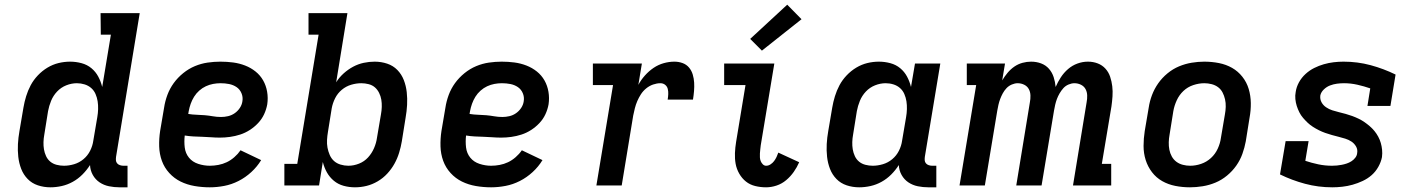

<svg xmlns="http://www.w3.org/2000/svg" viewBox="-20 -791 6040 819"><path d="M195 8Q167 8 141.5 -0.5Q116 -9 98 -27.5Q80 -46 70.5 -70.5Q61 -95 58 -122Q55 -149 56.5 -176.5Q58 -204 63 -232L80 -332Q84 -356 91.5 -380.5Q99 -405 111 -427.5Q123 -450 141.5 -469.5Q160 -489 182.5 -502.5Q205 -516 229.5 -522Q254 -528 279 -528Q304 -528 328 -521.5Q352 -515 370 -500Q388 -485 399 -464.5Q410 -444 416 -420L453 -643H410L409 -735H576L475 -122Q474 -114 474.5 -107Q475 -100 479.5 -94.5Q484 -89 491.5 -86.5Q499 -84 506 -84H524V8H490Q467 8 445 3.5Q423 -1 405 -13Q387 -25 376 -44.5Q365 -64 364 -87Q350 -65 331.5 -46.5Q313 -28 290.5 -15.5Q268 -3 243.5 2.5Q219 8 195 8ZM253 -84Q274 -84 296 -90.5Q318 -97 336 -112Q354 -127 364.5 -148Q375 -169 378 -191L395 -291Q398 -308 398.5 -325.5Q399 -343 396.5 -359Q394 -375 387.5 -390Q381 -405 369 -415.5Q357 -426 341 -431Q325 -436 308 -436Q285 -436 262.5 -427Q240 -418 223.5 -400.5Q207 -383 198 -361Q189 -339 185 -317L169 -217Q166 -201 165.5 -185Q165 -169 167.5 -154Q170 -139 176.5 -125Q183 -111 194.5 -101.5Q206 -92 221.5 -88Q237 -84 253 -84Z M875 8Q842 8 810 2.5Q778 -3 750.5 -16.5Q723 -30 702 -53Q681 -76 670.5 -105Q660 -134 659 -166.5Q658 -199 663 -232L680 -332Q684 -359 694 -386Q704 -413 721 -436.5Q738 -460 761.5 -479Q785 -498 811.5 -509Q838 -520 865.5 -524Q893 -528 920 -528Q948 -528 974.5 -524.5Q1001 -521 1025.5 -511.5Q1050 -502 1070 -486Q1090 -470 1102.5 -448Q1115 -426 1119.5 -399.5Q1124 -373 1120 -346Q1116 -324 1106.5 -303.5Q1097 -283 1081 -266Q1065 -249 1045.5 -236.5Q1026 -224 1004.5 -217Q983 -210 961 -207Q939 -204 918 -204Q899 -204 880.5 -205.5Q862 -207 843 -207.5Q824 -208 805 -209Q786 -210 768 -213Q765 -187 768 -162Q771 -137 786 -118.5Q801 -100 825.5 -92Q850 -84 875 -84Q893 -84 911.5 -87.5Q930 -91 947 -99Q964 -107 979.5 -120.5Q995 -134 1006 -150L1094 -108Q1077 -80 1052 -57Q1027 -34 997.5 -19Q968 -4 936.5 2Q905 8 875 8ZM923 -292Q938 -292 953 -295.5Q968 -299 981 -308Q994 -317 1003 -330.5Q1012 -344 1014 -359Q1017 -377 1010 -393.5Q1003 -410 989 -419.5Q975 -429 957.5 -432.5Q940 -436 921 -436Q905 -436 889 -433Q873 -430 858 -423Q843 -416 830 -404.5Q817 -393 808 -378.5Q799 -364 793.5 -348.5Q788 -333 785 -317L783 -305Q801 -302 819 -301.5Q837 -301 854 -299.5Q871 -298 888 -295Q905 -292 923 -292Z M1494 8Q1469 8 1445.5 1.5Q1422 -5 1404 -20Q1386 -35 1374.5 -55.5Q1363 -76 1357 -100L1341 0H1193V-92H1248L1339 -643H1296V-735H1462L1414 -440Q1427 -461 1446 -478Q1465 -495 1486.5 -506.5Q1508 -518 1531.5 -523Q1555 -528 1578 -528Q1606 -528 1631.5 -519.5Q1657 -511 1675 -492.5Q1693 -474 1702.5 -449.5Q1712 -425 1715 -398Q1718 -371 1716.5 -343.5Q1715 -316 1710 -288L1694 -188Q1690 -164 1682.5 -139.5Q1675 -115 1662.5 -92.5Q1650 -70 1632 -50.5Q1614 -31 1591 -17.5Q1568 -4 1543.5 2Q1519 8 1494 8ZM1466 -84Q1489 -84 1511.5 -93Q1534 -102 1550 -119.5Q1566 -137 1575.5 -159Q1585 -181 1588 -203L1605 -303Q1608 -319 1608.5 -335Q1609 -351 1606.5 -366Q1604 -381 1597 -395Q1590 -409 1579 -418.5Q1568 -428 1552.5 -432Q1537 -436 1521 -436Q1500 -436 1478 -429.5Q1456 -423 1438 -408Q1420 -393 1409.5 -372Q1399 -351 1395 -329L1379 -229Q1376 -212 1375 -194.5Q1374 -177 1377 -161Q1380 -145 1386.5 -130Q1393 -115 1404.5 -104.5Q1416 -94 1432.5 -89Q1449 -84 1466 -84Z M2075 8Q2042 8 2010 2.5Q1978 -3 1950.5 -16.5Q1923 -30 1902 -53Q1881 -76 1870.5 -105Q1860 -134 1859 -166.5Q1858 -199 1863 -232L1880 -332Q1884 -359 1894 -386Q1904 -413 1921 -436.5Q1938 -460 1961.5 -479Q1985 -498 2011.5 -509Q2038 -520 2065.5 -524Q2093 -528 2120 -528Q2148 -528 2174.5 -524.5Q2201 -521 2225.5 -511.5Q2250 -502 2270 -486Q2290 -470 2302.5 -448Q2315 -426 2319.5 -399.5Q2324 -373 2320 -346Q2316 -324 2306.5 -303.5Q2297 -283 2281 -266Q2265 -249 2245.5 -236.5Q2226 -224 2204.5 -217Q2183 -210 2161 -207Q2139 -204 2118 -204Q2099 -204 2080.5 -205.5Q2062 -207 2043 -207.5Q2024 -208 2005 -209Q1986 -210 1968 -213Q1965 -187 1968 -162Q1971 -137 1986 -118.5Q2001 -100 2025.5 -92Q2050 -84 2075 -84Q2093 -84 2111.5 -87.5Q2130 -91 2147 -99Q2164 -107 2179.5 -120.5Q2195 -134 2206 -150L2294 -108Q2277 -80 2252 -57Q2227 -34 2197.5 -19Q2168 -4 2136.5 2Q2105 8 2075 8ZM2123 -292Q2138 -292 2153 -295.5Q2168 -299 2181 -308Q2194 -317 2203 -330.5Q2212 -344 2214 -359Q2217 -377 2210 -393.5Q2203 -410 2189 -419.5Q2175 -429 2157.5 -432.5Q2140 -436 2121 -436Q2105 -436 2089 -433Q2073 -430 2058 -423Q2043 -416 2030 -404.5Q2017 -393 2008 -378.5Q1999 -364 1993.5 -348.5Q1988 -333 1985 -317L1983 -305Q2001 -302 2019 -301.5Q2037 -301 2054 -299.5Q2071 -298 2088 -295Q2105 -292 2123 -292Z M2524 0 2595 -428H2509V-520H2718L2703 -429Q2714 -450 2731 -469Q2748 -488 2768 -501.5Q2788 -515 2811 -521.5Q2834 -528 2857 -528Q2875 -528 2891.5 -522Q2908 -516 2919 -503Q2930 -490 2935 -473Q2940 -456 2941 -438.5Q2942 -421 2940.5 -403Q2939 -385 2936 -366H2828Q2830 -378 2830.5 -389.5Q2831 -401 2828.5 -411.5Q2826 -422 2817.5 -429Q2809 -436 2797 -436Q2782 -436 2766 -430.5Q2750 -425 2736.5 -414Q2723 -403 2714 -389Q2705 -375 2698.5 -360Q2692 -345 2688 -329Q2684 -313 2681 -298L2632 0Z M3248 8Q3224 8 3201.5 2.5Q3179 -3 3162 -16.5Q3145 -30 3133.5 -50Q3122 -70 3118 -92Q3114 -114 3115 -138Q3116 -162 3120 -186L3160 -428H3069V-520H3283L3225 -171Q3224 -162 3223 -153.5Q3222 -145 3221.5 -136.5Q3221 -128 3221.5 -119.5Q3222 -111 3225 -103.5Q3228 -96 3234 -90Q3240 -84 3248 -84Q3258 -84 3267 -90Q3276 -96 3282 -104Q3288 -112 3292.5 -121.5Q3297 -131 3300 -140L3389 -99Q3380 -78 3366 -58Q3352 -38 3333.5 -22.5Q3315 -7 3292.5 0.5Q3270 8 3248 8ZM3230 -575 3180 -625 3338 -771 3399 -709Z M3645 8Q3617 8 3591.5 -0.5Q3566 -9 3548 -27.5Q3530 -46 3520.5 -70.5Q3511 -95 3508 -122Q3505 -149 3506.5 -176.5Q3508 -204 3513 -232L3530 -332Q3534 -356 3541.5 -380.5Q3549 -405 3561 -427.5Q3573 -450 3591.5 -469.5Q3610 -489 3632.5 -502.5Q3655 -516 3679.5 -522Q3704 -528 3729 -528Q3754 -528 3778 -521.5Q3802 -515 3820 -500Q3838 -485 3849 -464.5Q3860 -444 3866 -420L3883 -520H3991L3925 -122Q3924 -114 3924.5 -107Q3925 -100 3929.5 -94.5Q3934 -89 3941.5 -86.5Q3949 -84 3956 -84H3974V8H3940Q3917 8 3895 3.5Q3873 -1 3855 -13Q3837 -25 3826 -44.5Q3815 -64 3814 -87Q3800 -65 3781.5 -46.5Q3763 -28 3740.5 -15.5Q3718 -3 3693.5 2.5Q3669 8 3645 8ZM3703 -84Q3724 -84 3746 -90.5Q3768 -97 3786 -112Q3804 -127 3814.5 -148Q3825 -169 3828 -191L3845 -291Q3848 -308 3848.5 -325.5Q3849 -343 3846.5 -359Q3844 -375 3837.5 -390Q3831 -405 3819 -415.5Q3807 -426 3791 -431Q3775 -436 3758 -436Q3735 -436 3712.5 -427Q3690 -418 3673.5 -400.5Q3657 -383 3648 -361Q3639 -339 3635 -317L3619 -217Q3616 -201 3615.5 -185Q3615 -169 3617.5 -154Q3620 -139 3626.5 -125Q3633 -111 3644.5 -101.5Q3656 -92 3671.5 -88Q3687 -84 3703 -84Z M4073 0 4144 -428H4104V-520H4267L4255 -448Q4265 -465 4278 -480.5Q4291 -496 4307 -507Q4323 -518 4341.5 -523Q4360 -528 4378 -528Q4401 -528 4421 -520.5Q4441 -513 4454.5 -497.5Q4468 -482 4474.5 -462Q4481 -442 4483 -420Q4492 -441 4505 -461Q4518 -481 4536 -496.5Q4554 -512 4576 -520Q4598 -528 4620 -528H4621Q4643 -528 4662.5 -520.5Q4682 -513 4695.5 -498Q4709 -483 4715.5 -463.5Q4722 -444 4724.5 -423Q4727 -402 4725.5 -380Q4724 -358 4721 -337L4680 -92H4720V0H4557L4615 -354Q4618 -369 4617.5 -384Q4617 -399 4610.5 -411Q4604 -423 4591 -429.5Q4578 -436 4563 -436Q4551 -436 4538 -430.5Q4525 -425 4516 -415Q4507 -405 4500 -393Q4493 -381 4488.5 -369Q4484 -357 4481 -344Q4478 -331 4476 -319L4423 0H4315L4373 -354Q4376 -369 4375.5 -384Q4375 -399 4368.5 -411Q4362 -423 4349 -429.5Q4336 -436 4321 -436Q4309 -436 4296 -430.5Q4283 -425 4273.5 -415Q4264 -405 4257.5 -393Q4251 -381 4246.5 -369Q4242 -357 4239 -344Q4236 -331 4234 -319L4181 0Z M5056 8Q5024 8 4993.5 2Q4963 -4 4937.5 -18.5Q4912 -33 4894 -56.5Q4876 -80 4867 -108.5Q4858 -137 4858 -168.5Q4858 -200 4863 -232L4880 -332Q4884 -359 4894 -385.5Q4904 -412 4920.5 -435.5Q4937 -459 4960 -478Q4983 -497 5009.5 -508Q5036 -519 5063.5 -523.5Q5091 -528 5117 -528Q5149 -528 5179.5 -522Q5210 -516 5235.5 -501.5Q5261 -487 5279.5 -463.5Q5298 -440 5306.5 -411.5Q5315 -383 5315.5 -351.5Q5316 -320 5310 -288L5294 -188Q5289 -161 5279.5 -134.5Q5270 -108 5253.5 -84.5Q5237 -61 5214 -42Q5191 -23 5164.5 -12Q5138 -1 5110 3.5Q5082 8 5056 8ZM5057 -84Q5080 -84 5103.5 -92Q5127 -100 5145.5 -117Q5164 -134 5174.5 -157Q5185 -180 5188 -203L5205 -303Q5208 -319 5208.5 -335.5Q5209 -352 5205.5 -367.5Q5202 -383 5195 -396.5Q5188 -410 5176 -419Q5164 -428 5148.5 -432Q5133 -436 5117 -436Q5094 -436 5070 -428Q5046 -420 5028 -403Q5010 -386 4999.5 -363Q4989 -340 4985 -317L4969 -217Q4966 -201 4965.5 -184.5Q4965 -168 4968 -152.5Q4971 -137 4978.5 -123.5Q4986 -110 4998 -101Q5010 -92 5025.5 -88Q5041 -84 5057 -84Z M5663 8Q5603 8 5547 -7Q5491 -22 5440 -47L5464 -189H5562L5548 -105Q5575 -96 5603.5 -90Q5632 -84 5662 -84Q5673 -84 5683 -85Q5693 -86 5703.5 -88Q5714 -90 5724.5 -93.5Q5735 -97 5744.5 -103Q5754 -109 5761 -118Q5768 -127 5769 -137Q5772 -153 5764.5 -166Q5757 -179 5745 -187Q5733 -195 5718.5 -199.5Q5704 -204 5690 -207.5Q5676 -211 5661.5 -215Q5647 -219 5633 -224Q5619 -229 5606 -235.5Q5593 -242 5580.5 -250Q5568 -258 5558 -267.5Q5548 -277 5538.5 -288Q5529 -299 5522.5 -312Q5516 -325 5511.5 -339Q5507 -353 5505.5 -368.5Q5504 -384 5507 -399Q5510 -420 5521 -440Q5532 -460 5549 -475.5Q5566 -491 5586 -501Q5606 -511 5627 -517Q5648 -523 5669 -525.5Q5690 -528 5711 -528Q5771 -528 5826.5 -513Q5882 -498 5933 -473L5911 -339H5813L5825 -414Q5799 -423 5770.5 -429.5Q5742 -436 5713 -436Q5698 -436 5683 -434Q5668 -432 5653.5 -426.5Q5639 -421 5627 -409.5Q5615 -398 5612 -384Q5610 -368 5617 -355Q5624 -342 5636.5 -333.5Q5649 -325 5663 -320.5Q5677 -316 5691.5 -312.5Q5706 -309 5720.5 -305Q5735 -301 5748.5 -296Q5762 -291 5775.5 -284.5Q5789 -278 5800.5 -270Q5812 -262 5823 -252.5Q5834 -243 5843 -232Q5852 -221 5859 -208Q5866 -195 5870 -181Q5874 -167 5875.5 -152Q5877 -137 5875 -121Q5871 -100 5859.5 -79.5Q5848 -59 5831 -44Q5814 -29 5792.5 -19Q5771 -9 5749.5 -3Q5728 3 5706 5.5Q5684 8 5663 8Z"/></svg>

Font: Iosevka Etoile Semibold
Style: Italic
Weight: 600
Italic angle: -9°
Designer: Belleve Invis
Foundry: Belleve Invis
Version: Version 22.1.2; ttfautohint (v1.8.4)